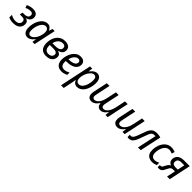

<svg xmlns="http://www.w3.org/2000/svg" viewBox="479 -2355 4403 4403"><g transform="rotate(45 2680.5 -153.0)"><path d="M148 10Q106 10 66 0.5Q26 -9 0 -24L1 -105Q26 -91 65 -76.5Q104 -62 155 -62Q195 -62 224 -74.5Q253 -87 269.5 -110Q286 -133 286 -163Q286 -198 266.5 -219.5Q247 -241 192 -241H121L138 -315H185Q218 -315 248.5 -322Q279 -329 298.5 -349Q318 -369 318 -408Q318 -437 299 -454.5Q280 -472 241 -472Q219 -472 198 -468.5Q177 -465 155 -457.5Q133 -450 108 -438L83 -505Q124 -525 164 -535.5Q204 -546 254 -546Q302 -546 336 -531.5Q370 -517 388 -489Q406 -461 406 -421Q406 -385 392 -357Q378 -329 351 -309.5Q324 -290 285 -281V-279Q325 -268 347.5 -240.5Q370 -213 370 -167Q370 -117 346 -77Q322 -37 272.5 -13.5Q223 10 148 10Z M610 10Q570 10 539.5 -10.5Q509 -31 491.5 -71Q474 -111 474 -170Q474 -230 486 -285.5Q498 -341 520.5 -388.5Q543 -436 574 -471.5Q605 -507 644 -526.5Q683 -546 727 -546Q761 -546 785.5 -533Q810 -520 827 -499Q844 -478 854 -453H859L890 -536H957L843 0H773L786 -99H783Q761 -70 734.5 -45Q708 -20 677 -5Q646 10 610 10ZM641 -63Q675 -63 708.5 -90Q742 -117 769.5 -163Q797 -209 811 -266Q819 -296 821.5 -321.5Q824 -347 824 -366Q824 -413 800.5 -442.5Q777 -472 736 -472Q707 -472 681 -456Q655 -440 633.5 -411Q612 -382 596.5 -343.5Q581 -305 572.5 -260.5Q564 -216 564 -169Q564 -116 584 -89.5Q604 -63 641 -63Z M1216 10Q1147 10 1103 -17Q1059 -44 1037.5 -93Q1016 -142 1016 -207Q1016 -264 1028 -315Q1040 -366 1063 -408Q1086 -450 1119 -480.5Q1152 -511 1195.5 -528Q1239 -545 1291 -545Q1345 -545 1383 -530Q1421 -515 1441.5 -485.5Q1462 -456 1462 -411Q1462 -371 1445.5 -343Q1429 -315 1400 -297.5Q1371 -280 1333 -271V-269Q1374 -258 1400 -232.5Q1426 -207 1426 -157Q1426 -119 1406 -80.5Q1386 -42 1340 -16Q1294 10 1216 10ZM1222 -62Q1263 -62 1289.5 -75Q1316 -88 1328.5 -110Q1341 -132 1341 -157Q1341 -195 1312 -213.5Q1283 -232 1221 -232H1105Q1105 -227 1104.5 -220.5Q1104 -214 1104 -208Q1104 -131 1136 -96.5Q1168 -62 1222 -62ZM1219 -303Q1260 -303 1295.5 -312Q1331 -321 1352.5 -342.5Q1374 -364 1374 -401Q1374 -430 1354 -451Q1334 -472 1290 -472Q1247 -472 1212.5 -452.5Q1178 -433 1153.5 -395Q1129 -357 1116 -303Z M1716 10Q1658 10 1616.5 -14.5Q1575 -39 1553.5 -83.5Q1532 -128 1532 -189Q1532 -253 1550 -316Q1568 -379 1602 -431Q1636 -483 1684 -514.5Q1732 -546 1793 -546Q1866 -546 1902.5 -513.5Q1939 -481 1939 -423Q1939 -370 1908 -326.5Q1877 -283 1811 -257.5Q1745 -232 1640 -232H1623Q1622 -222 1621.5 -212Q1621 -202 1621 -193Q1621 -132 1648.5 -97.5Q1676 -63 1733 -63Q1769 -63 1801.5 -74Q1834 -85 1873 -104L1872 -29Q1835 -12 1800 -1Q1765 10 1716 10ZM1644 -303Q1701 -303 1748.5 -313.5Q1796 -324 1824.5 -349Q1853 -374 1853 -415Q1853 -440 1837 -456.5Q1821 -473 1787 -473Q1757 -473 1727.5 -453Q1698 -433 1674 -395Q1650 -357 1636 -303Z M1939 240 2103 -536H2175L2162 -436H2166Q2189 -466 2214.5 -490.5Q2240 -515 2270.5 -530Q2301 -545 2336 -545Q2376 -545 2406.5 -525Q2437 -505 2454.5 -465Q2472 -425 2472 -365Q2472 -306 2460.5 -251Q2449 -196 2428 -148.5Q2407 -101 2376 -65.5Q2345 -30 2306 -10Q2267 10 2221 10Q2187 10 2162 -3Q2137 -16 2120.5 -37Q2104 -58 2093 -82H2088Q2087 -66 2082.5 -37.5Q2078 -9 2074 9L2026 240ZM2214 -63Q2244 -63 2270 -80Q2296 -97 2316.5 -126.5Q2337 -156 2351.5 -195Q2366 -234 2374 -277.5Q2382 -321 2382 -366Q2382 -419 2362.5 -445.5Q2343 -472 2304 -472Q2283 -472 2261 -460.5Q2239 -449 2218.5 -428.5Q2198 -408 2180 -380Q2162 -352 2148.5 -318Q2135 -284 2127.5 -246.5Q2120 -209 2120 -169Q2120 -122 2143 -92.5Q2166 -63 2214 -63Z M2690 10Q2631 10 2599 -23.5Q2567 -57 2567 -120Q2567 -145 2570.5 -166Q2574 -187 2579 -210L2648 -536H2736L2666 -200Q2661 -177 2658 -160.5Q2655 -144 2655 -129Q2655 -100 2670 -82Q2685 -64 2717 -64Q2748 -64 2782.5 -88Q2817 -112 2846.5 -163Q2876 -214 2893 -294L2944 -536H3032L2961 -200Q2956 -177 2953.5 -161Q2951 -145 2951 -133Q2951 -100 2965 -82Q2979 -64 3011 -64Q3035 -64 3060.5 -77Q3086 -90 3110.5 -118.5Q3135 -147 3155.5 -193Q3176 -239 3190 -305L3238 -536H3326L3212 0H3141L3152 -99H3148Q3130 -75 3106.5 -49.5Q3083 -24 3052.5 -7Q3022 10 2983 10Q2957 10 2937 2Q2917 -6 2902.5 -21.5Q2888 -37 2880 -59Q2872 -81 2869 -109H2865Q2846 -80 2819.5 -52.5Q2793 -25 2761 -7.5Q2729 10 2690 10Z M3526 10Q3488 10 3459.5 -5Q3431 -20 3415.5 -49Q3400 -78 3400 -121Q3400 -144 3403.5 -165Q3407 -186 3411 -209L3481 -536H3570L3499 -199Q3494 -177 3491.5 -160.5Q3489 -144 3489 -131Q3489 -100 3504 -81.5Q3519 -63 3553 -63Q3586 -63 3622.5 -87Q3659 -111 3691 -164Q3723 -217 3742 -305L3791 -536H3877L3763 0H3692L3703 -99H3699Q3681 -75 3656 -49.5Q3631 -24 3599 -7Q3567 10 3526 10Z M3898 7Q3885 7 3874.5 4.5Q3864 2 3857 0L3858 -76Q3865 -73 3872.5 -71.5Q3880 -70 3890 -70Q3913 -70 3930 -82Q3947 -94 3962.5 -119Q3978 -144 3993.5 -183.5Q4009 -223 4028 -279Q4051 -346 4071 -395Q4091 -444 4117 -476.5Q4143 -509 4180.5 -525Q4218 -541 4275 -541Q4308 -541 4339.5 -536.5Q4371 -532 4396 -524L4284 0H4195L4295 -463Q4289 -465 4280 -466Q4271 -467 4260 -467Q4221 -467 4197 -447.5Q4173 -428 4153 -381Q4133 -334 4104 -249Q4083 -187 4063.5 -139.5Q4044 -92 4022 -59.5Q4000 -27 3970 -10Q3940 7 3898 7Z M4654 10Q4599 10 4556.5 -12Q4514 -34 4490.5 -77.5Q4467 -121 4467 -187Q4467 -245 4479 -298Q4491 -351 4514 -396Q4537 -441 4570 -475Q4603 -509 4645 -527.5Q4687 -546 4737 -546Q4772 -546 4805 -539Q4838 -532 4865 -520L4840 -447Q4820 -456 4794.5 -464Q4769 -472 4738 -472Q4706 -472 4678 -457.5Q4650 -443 4627.5 -416.5Q4605 -390 4589.5 -354.5Q4574 -319 4565.5 -277Q4557 -235 4557 -189Q4557 -149 4570 -121Q4583 -93 4607 -78Q4631 -63 4665 -63Q4699 -63 4729 -73Q4759 -83 4788 -96V-22Q4761 -8 4727.5 1Q4694 10 4654 10Z M4875 6Q4862 6 4851.5 4Q4841 2 4834 0L4835 -70Q4840 -69 4846 -68Q4852 -67 4859 -67Q4876 -67 4888 -74.5Q4900 -82 4911 -100Q4922 -118 4936 -148Q4946 -169 4958 -187.5Q4970 -206 4986.5 -220.5Q5003 -235 5024 -243Q4995 -253 4975.5 -270.5Q4956 -288 4947 -312Q4938 -336 4938 -364Q4938 -401 4951 -432Q4964 -463 4990 -486.5Q5016 -510 5054.5 -523Q5093 -536 5143 -536H5338L5225 0H5138L5183 -211H5124Q5094 -211 5075 -201Q5056 -191 5042.5 -170.5Q5029 -150 5014 -119Q4996 -79 4978 -51Q4960 -23 4936.5 -8.5Q4913 6 4875 6ZM5119 -286H5200L5236 -461H5130Q5097 -461 5073.5 -449.5Q5050 -438 5037.5 -416.5Q5025 -395 5025 -365Q5025 -321 5052 -303.5Q5079 -286 5119 -286Z"/></g></svg>

Font: Noto Sans Display
Style: Italic
Weight: 400
Italic angle: -12°
Designer: Monotype Design Team
Foundry: Monotype Imaging Inc.
Version: Version 2.003